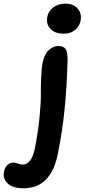

<svg xmlns="http://www.w3.org/2000/svg" viewBox="-144 -763 460 1043"><path d="M200.2 -580.1Q154.8 -580.1 130.1 -606.2Q105.5 -632.3 112.8 -670.9Q119.1 -704.1 146.7 -723.6Q174.3 -743.2 210.9 -743.2Q256.8 -743.2 279.1 -714.8Q301.3 -686.5 293.9 -651.9Q289.1 -622.6 264.9 -601.3Q240.7 -580.1 200.2 -580.1ZM-16.1 259.8Q-74.2 259.8 -102.1 233.9Q-129.9 208 -122.1 169.9Q-117.7 146.5 -103.3 133.3Q-88.9 120.1 -69.8 120.1Q-61 120.1 -46.9 125.5Q-32.7 130.9 -20 130.9Q2.9 130.9 19.8 108.9Q36.6 86.9 44.9 45.9Q62.5 -42 70.3 -121.1Q78.1 -200.2 77.9 -246.1Q77.6 -292 79.3 -340.8Q81.1 -389.6 87.9 -423.8Q97.2 -468.8 121.1 -491Q145 -513.2 172.9 -513.2Q199.2 -513.2 211.2 -498.5Q223.1 -483.9 223.1 -442.9Q216.8 -152.8 170.9 68.8Q134.3 259.8 -16.1 259.8Z"/></svg>

Font: Shantell Sans Normal
Style: Italic
Weight: 600
Italic angle: -11.31°
Designer: Stephen Nixon, Anya Danilova, Shantell Martin
Foundry: Arrow Type
Version: Version 1.006;[559af2be0]